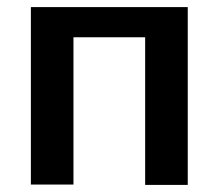

<svg xmlns="http://www.w3.org/2000/svg" viewBox="-20 -520 615 541"><path d="M187 0V-415H389V1H509V-500H67V0Z"/></svg>

Font: Perun SemiBold
Style: Regular
Weight: 600
Foundry: Copyright (c) Stefan Peev, Context Ltd, 2016
Version: Version 1.089